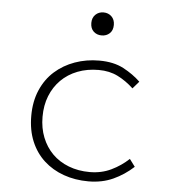

<svg xmlns="http://www.w3.org/2000/svg" viewBox="-51 -739 702 798"><g transform="rotate(5 300.0 -340.5)"><path d="M347 12Q291 12 243.5 -5Q196 -22 161 -54Q126 -86 106.5 -132.5Q87 -179 87 -239Q87 -299 107.5 -346.5Q128 -394 164 -426Q200 -458 247.5 -475Q295 -492 349 -492Q409 -492 450.5 -470Q492 -448 522 -419L496 -389Q465 -418 430 -435.5Q395 -453 350 -453Q302 -453 262 -437.5Q222 -422 193.5 -393.5Q165 -365 149.5 -326Q134 -287 134 -239Q134 -192 149.5 -153Q165 -114 193 -86Q221 -58 261 -42.5Q301 -27 349 -27Q398 -27 438.5 -46.5Q479 -66 511 -96L534 -65Q496 -30 450 -9Q404 12 347 12ZM349 -597Q329 -597 315.5 -609.5Q302 -622 302 -645Q302 -667 315.5 -680Q329 -693 349 -693Q369 -693 382.5 -680Q396 -667 396 -645Q396 -622 382.5 -609.5Q369 -597 349 -597Z"/></g></svg>

Font: Source Code Pro Light
Style: Regular
Weight: 300
Monospace: yes
Designer: Paul D. Hunt, Teo Tuominen
Foundry: Adobe Systems Incorporated
Version: Version 2.030;PS 1.000;hotconv 16.6.51;makeotf.lib2.5.65220